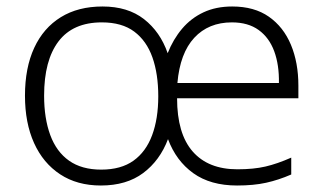

<svg xmlns="http://www.w3.org/2000/svg" viewBox="-20 -562 997 592"><path d="M696 -542Q764 -542 809 -510.5Q854 -479 877 -424Q900 -369 900 -298V-259H526Q526 -150 574 -95Q622 -40 712 -40Q762 -40 798.5 -48.5Q835 -57 878 -76V-24Q839 -7 800.5 1.5Q762 10 711 10Q629 10 576 -28Q523 -66 498 -133Q473 -67 421.5 -28.5Q370 10 291 10Q218 10 165.5 -24.5Q113 -59 85 -121Q57 -183 57 -267Q57 -353 85.5 -414.5Q114 -476 167.5 -509Q221 -542 296 -542Q374 -542 424 -503Q474 -464 497 -398Q514 -441 541.5 -473.5Q569 -506 607.5 -524Q646 -542 696 -542ZM294 -493Q205 -493 160.5 -434.5Q116 -376 116 -267Q116 -197 135 -145.5Q154 -94 193 -66.5Q232 -39 292 -39Q353 -39 391.5 -66.5Q430 -94 449 -145Q468 -196 468 -265Q468 -334 450 -385Q432 -436 394 -464.5Q356 -493 294 -493ZM695 -493Q623 -493 579 -445.5Q535 -398 527 -306H840Q841 -362 825.5 -404Q810 -446 777.5 -469.5Q745 -493 695 -493Z"/></svg>

Font: Noto Sans Georgian Light
Style: Regular
Weight: 300
Version: Version 2.002